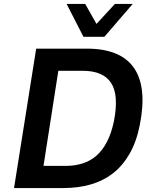

<svg xmlns="http://www.w3.org/2000/svg" viewBox="-20 -951 782 971"><path d="M51 0 163 -705H419Q590 -705 657.5 -607.5Q725 -510 687 -319Q670 -233 634.5 -172Q599 -111 550 -73.5Q501 -36 438 -18Q375 0 301 0ZM200 -112H312Q358 -112 397.5 -124.5Q437 -137 467.5 -163.5Q498 -190 520.5 -233Q543 -276 556 -337Q582 -470 542 -531.5Q502 -593 398 -593H275ZM402 -765 317 -931H411L468 -830L561 -931H651L508 -765Z"/></svg>

Font: Nunito Sans 7pt SemiCondensed
Style: Bold Italic
Weight: 700
Width: 4
Italic angle: -9°
Designer: Vernon Adams
Foundry: Vernon Adams
Version: Version 3.101;gftools[0.9.27]